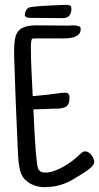

<svg xmlns="http://www.w3.org/2000/svg" viewBox="-20 -785 415 805"><path d="M375 -106.4Q375 -98.1 368.4 -90.3Q361.8 -82.5 352.5 -75.2Q343.3 -67.9 333.5 -61.8Q323.7 -55.7 317.4 -51.8Q300.8 -41 284.4 -31.7Q268.1 -22.5 250.7 -15.6Q233.4 -8.8 215.1 -4.9Q196.8 -1 176.8 -1L168.9 0Q152.8 0 137 -3.7Q121.1 -7.3 107.4 -14.9Q93.8 -22.5 83 -34.2Q72.3 -45.9 66.4 -62.5Q62 -75.7 59.6 -93.8Q57.1 -111.8 55.9 -131.3Q54.7 -150.9 54 -169.7Q53.2 -188.5 52.7 -203.1Q45.4 -352.5 41 -502Q40 -519 39.6 -536.1Q39.1 -553.2 39.1 -570.3Q39.1 -599.6 42.5 -620.1Q45.9 -640.6 56.2 -653.8Q66.4 -667 85.7 -672.9Q105 -678.7 136.7 -678.7Q168.5 -678.7 200.4 -678.2Q232.4 -677.7 264.6 -677.7Q274.4 -677.7 284.2 -678.5Q293.9 -679.2 303.7 -676.8Q309.6 -675.8 314 -673.6Q318.4 -671.4 318.4 -664.1Q318.4 -646.5 306.6 -637.9Q294.9 -629.4 278.8 -626.5Q262.7 -623.5 245.4 -623.8Q228 -624 216.8 -624H153.3Q143.6 -624 133.8 -624Q124 -624 114.3 -623Q111.3 -615.7 110.4 -607.9Q109.4 -600.1 109.4 -591.8Q109.4 -538.6 112.1 -486.8Q114.7 -435.1 117.2 -381.8Q147.5 -384.3 177.2 -387.7Q207 -391.1 237.3 -395.5Q241.7 -395.5 245.4 -396Q249 -396.5 252.9 -396.5Q263.2 -396.5 267.3 -391.1Q271.5 -385.7 271.5 -376Q271.5 -369.1 270.8 -363.3Q270 -357.4 267.6 -351.6Q264.2 -341.8 256.3 -337.4Q248.5 -333 238.8 -331.3Q229 -329.6 218.5 -329.6Q208 -329.6 200.2 -329.1Q179.7 -328.1 159.9 -327.6Q140.1 -327.1 120.1 -326.2Q120.6 -315.9 121.6 -295.4Q122.6 -274.9 123.8 -249.3Q125 -223.6 126.7 -196.3Q128.4 -168.9 130.4 -144.8Q132.3 -120.6 134.8 -102.5Q137.2 -84.5 139.6 -78.1Q145 -67.9 151.9 -64.7Q158.7 -61.5 169.9 -61.5Q188 -61.5 208 -68.6Q228 -75.7 247.1 -86.7Q266.1 -97.7 283.4 -110.8Q300.8 -124 313.5 -136.7Q318.8 -141.1 324.2 -145.8Q329.6 -150.4 336.9 -150.4Q344.2 -150.4 351.1 -146Q357.9 -141.6 363.3 -135Q368.7 -128.4 371.8 -120.6Q375 -112.8 375 -106.4ZM279.3 -749Q279.3 -730.5 270.8 -719.7Q262.2 -709 243.2 -709Q211.4 -709 180.7 -709.5Q149.9 -710 118.2 -710Q114.3 -710 108.4 -710Q102.5 -710 97.2 -710.9Q91.8 -711.9 87.9 -714.6Q84 -717.3 84 -722.7Q84 -731.4 89.1 -741.2Q94.2 -751 102.5 -753.9Q105 -754.9 116.2 -756.3Q127.4 -757.8 143.1 -759Q158.7 -760.3 176.8 -761.2Q194.8 -762.2 211.2 -762.9Q227.5 -763.7 240.2 -764.2Q252.9 -764.6 257.8 -764.6Q266.6 -764.6 272.9 -762Q279.3 -759.3 279.3 -749Z"/></svg>

Font: Just Another Hand
Style: Regular
Weight: 400
Designer: Astigmatic (AOETI)
Foundry: Astigmatic (AOETI)
Version: Version 1.001